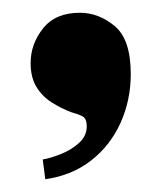

<svg xmlns="http://www.w3.org/2000/svg" viewBox="-20 -617 249 301"><path d="M51 -336 47 -367Q59 -369 75.5 -375.5Q92 -382 104 -393Q116 -404 116 -419Q116 -431 109.5 -434.5Q103 -438 92 -441Q76 -447 61 -456.5Q46 -466 37 -481Q28 -496 28 -518Q28 -548 47.5 -572.5Q67 -597 105 -597Q135 -597 160 -576Q185 -555 185 -501Q185 -460 169 -424.5Q153 -389 123 -365.5Q93 -342 51 -336Z"/></svg>

Font: Frank Ruhl Libre ExtraBold
Style: Regular
Weight: 800
Designer: Yanek Iontef
Foundry: Fontef
Version: Version 6.003;gftools[0.9.30]